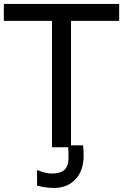

<svg xmlns="http://www.w3.org/2000/svg" viewBox="-20 -747 625 974"><path d="M326.2 0C327.1 15.1 327.6 32.7 327.6 52.2C327.6 108.9 302.2 133.3 241.7 133.3C218.3 133.3 191.4 125 172.4 116.7H168V194.8C192.9 202.1 228.5 206.5 254.4 206.5C341.3 206.5 404.3 147 404.3 43.5C404.3 35.2 403.8 24.4 403.3 12.2L401.4 -9.8H340.3V-641.1H584.5V-727.1H-0.5V-641.1H243.7V0Z"/></svg>

Font: SG Kara Light
Style: Regular
Weight: 400
Designer: Damoon Khanjanzadeh
Version: Version 1.000